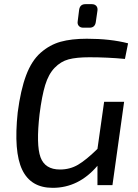

<svg xmlns="http://www.w3.org/2000/svg" viewBox="-20 -889 664 922"><path d="M410 -756H380Q366 -756 358.5 -764.5Q351 -773 353 -786L360 -842Q364 -869 390 -869H421Q435 -869 442.5 -860.5Q450 -852 448 -838L440 -783Q436 -756 410 -756ZM595 -681 580 -606Q496 -614 409 -614Q347 -614 309.5 -604Q272 -594 242.5 -563.5Q213 -533 197 -480.5Q181 -428 170 -341Q153 -193 174.5 -134Q196 -75 268 -75Q316 -75 355 -98Q394 -121 448 -174L480 -400H576L520 0H448V-93Q358 13 233 13Q128 13 86.5 -74Q45 -161 65 -349Q79 -457 105.5 -527.5Q132 -598 175.5 -636Q219 -674 271 -688.5Q323 -703 397 -703Q510 -703 595 -681Z"/></svg>

Font: Exo 2.0 Medium
Style: Italic
Weight: 500
Italic angle: -8°
Designer: Natanael Gama
Version: Version 1.001;PS 001.001;hotconv 1.0.70;makeotf.lib2.5.58329